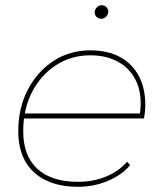

<svg xmlns="http://www.w3.org/2000/svg" viewBox="-20 -713 629 736"><path d="M278 3Q207 3 155.5 -22Q104 -47 77 -94.5Q50 -142 50 -210Q50 -298 86 -368Q122 -438 184.5 -479Q247 -520 326 -520Q392 -520 439 -495Q486 -470 511.5 -423Q537 -376 537 -310Q537 -297 535.5 -283.5Q534 -270 532 -259H66L70 -278H523L515 -267Q527 -343 505 -395Q483 -447 436.5 -474Q390 -501 326 -501Q253 -501 194.5 -463Q136 -425 102.5 -359.5Q69 -294 69 -210Q69 -116 123 -66Q177 -16 279 -16Q338 -16 387 -36.5Q436 -57 467 -93L479 -80Q448 -43 394.5 -20Q341 3 278 3ZM368 -641Q358 -641 350.5 -648Q343 -655 343 -665Q343 -676 351 -684.5Q359 -693 370 -693Q380 -693 387.5 -686Q395 -679 395 -669Q395 -658 387 -649.5Q379 -641 368 -641Z"/></svg>

Font: Montserrat Thin Thin
Style: Italic
Weight: 250
Italic angle: -11.3°
Version: Version 9.000